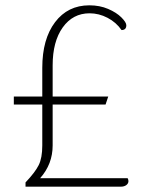

<svg xmlns="http://www.w3.org/2000/svg" viewBox="-20 -702 541 722"><path d="M463 -21Q463 -12 455 -6Q447 0 434 0H76V-16Q112 -54 125.5 -81Q139 -108 139 -155V-309H32V-339H139V-447Q139 -555 187 -618.5Q235 -682 316 -682Q355 -682 386.5 -668.5Q418 -655 436.5 -636.5Q455 -618 455 -607Q455 -589 437 -589Q417 -618 384.5 -635Q352 -652 317 -652Q254 -652 216 -599Q178 -546 178 -456V-339H387L377 -309H178V-155Q178 -85 131 -32H460Q463 -26 463 -21Z"/></svg>

Font: Thasadith
Style: Regular
Weight: 400
Designer: Cadson Demak Co.,Ltd.
Foundry: Cadson Demak Co.,Ltd.
Version: Version 1.000; ttfautohint (v1.6)